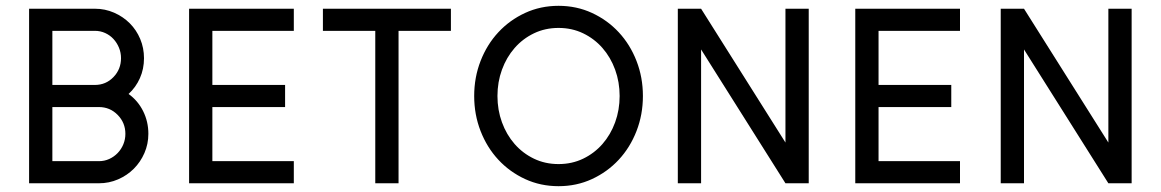

<svg xmlns="http://www.w3.org/2000/svg" viewBox="-20 -630 3990 660"><path d="M490 -170Q490 -135 476.5 -104Q463 -73 440 -50Q417 -27 386 -13.5Q355 0 320 0H80V-600H306Q341 -600 372 -586.5Q403 -573 426 -550Q449 -527 462 -496Q475 -465 475 -430Q475 -393 461 -361.5Q447 -330 422 -307Q454 -284 472 -248Q490 -212 490 -170ZM396 -430Q396 -449 389 -466Q382 -483 370 -496Q358 -509 341.5 -516.5Q325 -524 306 -524H160V-338H306Q344 -338 370 -365Q396 -392 396 -430ZM411 -170Q411 -208 384.5 -235Q358 -262 320 -262H160V-76H320Q339 -76 355.5 -83.5Q372 -91 384.5 -104Q397 -117 404 -134Q411 -151 411 -170Z M990 0H630V-600H990V-524H710V-338H960V-262H710V-76H990Z M1530 -524H1350V0H1270V-524H1090V-600H1530Z M2190 -300Q2190 -236 2168 -179.5Q2146 -123 2107 -81Q2068 -39 2015 -14.5Q1962 10 1900 10Q1838 10 1785 -14.5Q1732 -39 1693 -81Q1654 -123 1632 -179.5Q1610 -236 1610 -300Q1610 -364 1632 -420.5Q1654 -477 1693 -519Q1732 -561 1785 -585.5Q1838 -610 1900 -610Q1962 -610 2015 -585.5Q2068 -561 2107 -519Q2146 -477 2168 -420.5Q2190 -364 2190 -300ZM2110 -300Q2110 -348 2094.5 -390.5Q2079 -433 2051 -465Q2023 -497 1984.5 -515.5Q1946 -534 1900 -534Q1854 -534 1815.5 -515.5Q1777 -497 1749 -465Q1721 -433 1705.5 -390.5Q1690 -348 1690 -300Q1690 -252 1705.5 -209.5Q1721 -167 1749 -135Q1777 -103 1815.5 -84.5Q1854 -66 1900 -66Q1946 -66 1984.5 -84.5Q2023 -103 2051 -135Q2079 -167 2094.5 -209.5Q2110 -252 2110 -300Z M2760 0H2680L2390 -460V0H2310V-600H2390L2680 -140V-600H2760Z M3280 0H2920V-600H3280V-524H3000V-338H3250V-262H3000V-76H3280Z M3870 0H3790L3500 -460V0H3420V-600H3500L3790 -140V-600H3870Z"/></svg>

Font: Gauge
Style: Regular
Weight: 400
Designer: Daniel Pimley
Foundry: Daniel Pimley
Version: Version 2.0